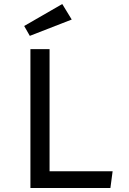

<svg xmlns="http://www.w3.org/2000/svg" viewBox="-20 -933 640 953"><path d="M131 0V-689H226V-83H539L528 0ZM100 -804 289 -913 336 -836 128 -755Z"/></svg>

Font: Wlorlttqgufhjawjgtejqphaquk
Style: Regular
Weight: 400
Monospace: yes
Designer: Carrois Corporate & Edenspiekermann
Foundry: Carrois Corporate GbR & Edenspiekermann AG
Version: Version 2.001